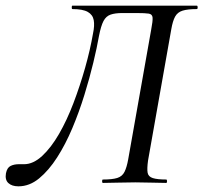

<svg xmlns="http://www.w3.org/2000/svg" viewBox="-38 -645 717 677"><path d="M27 12Q4 12 -8.5 0.5Q-21 -11 -17 -34Q-13 -54 -0.5 -60Q12 -66 28 -66Q33 -66 38 -66Q43 -66 47 -66Q79 -66 110.5 -95Q142 -124 170 -172.5Q198 -221 221 -281.5Q244 -342 262 -405.5Q280 -469 290 -527Q296 -555 292.5 -574Q289 -593 271.5 -603Q254 -613 217 -613Q215 -613 215 -619Q215 -625 217 -625Q224 -625 257 -625Q290 -625 338.5 -625Q387 -625 440 -625Q493 -625 541 -625Q589 -625 620.5 -625Q652 -625 656 -625Q659 -625 659 -619Q659 -613 656 -613Q624 -613 606 -607.5Q588 -602 579.5 -586.5Q571 -571 566 -542L484 -79Q480 -50 482.5 -36Q485 -22 501 -17Q517 -12 548 -12Q551 -12 551 -6Q551 0 548 0Q526 0 498 -1Q470 -2 439 -2Q406 -2 377 -1Q348 0 325 0Q322 0 322 -6Q322 -12 325 -12Q358 -12 375.5 -17.5Q393 -23 401 -39Q409 -55 414 -83L495 -540Q501 -571 500 -583Q499 -595 486.5 -597Q474 -599 444 -599H393Q368 -599 352 -593.5Q336 -588 327 -571Q318 -554 311 -518Q304 -478 291 -424Q278 -370 259.5 -310Q241 -250 217 -193Q193 -136 163.5 -90Q134 -44 100 -16Q66 12 27 12Z"/></svg>

Font: Cormorant Medium
Style: Italic
Weight: 500
Italic angle: -10°
Designer: Christian Thalmann (Catharsis Fonts)
Foundry: Catharsis Fonts
Version: Version 4.000